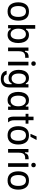

<svg xmlns="http://www.w3.org/2000/svg" viewBox="1878 -2618 918 4715"><g transform="rotate(90 2337.5 -261.0)"><path d="M262.5 12.5Q148.3 12.5 92.9 -58.8Q37.5 -130 37.5 -250Q37.5 -370 92.9 -441.2Q148.3 -512.5 262.5 -512.5Q376.7 -512.5 432.1 -441.2Q487.5 -370 487.5 -250Q487.5 -130 432.1 -58.8Q376.7 12.5 262.5 12.5ZM262.5 -60.8Q331.7 -60.8 363.8 -111.7Q395.8 -162.5 395.8 -250Q395.8 -337.5 363.8 -388.3Q331.7 -439.2 262.5 -439.2Q193.3 -439.2 161.2 -388.3Q129.2 -337.5 129.2 -250Q129.2 -162.5 161.2 -111.7Q193.3 -60.8 262.5 -60.8Z M835.8 12.5Q778.3 12.5 744.2 -11.2Q710 -35 696.7 -65H676.7V0H596.7V-666.7H686.7V-440H706.7Q723.3 -472.5 755 -492.5Q786.7 -512.5 837.5 -512.5Q900.8 -512.5 945.4 -480Q990 -447.5 1013.8 -388.8Q1037.5 -330 1037.5 -250Q1037.5 -170 1013.8 -111.2Q990 -52.5 945 -20Q900 12.5 835.8 12.5ZM820 -62.5Q880.8 -62.5 913.3 -111.7Q945.8 -160.8 945.8 -250Q945.8 -339.2 913.3 -388.3Q880.8 -437.5 820 -437.5Q757.5 -437.5 720.8 -385.8Q684.2 -334.2 684.2 -250Q684.2 -165.8 720.8 -114.2Q757.5 -62.5 820 -62.5Z M1238.3 0H1148.3V-500H1228.3V-415H1248.3Q1253.3 -435.8 1265.8 -456.7Q1278.3 -477.5 1305.8 -491.2Q1333.3 -505 1383.3 -505H1400V-420H1375Q1300 -420 1269.2 -381.2Q1238.3 -342.5 1238.3 -260Z M1586.7 0H1496.7V-500H1586.7ZM1541.7 -570Q1515.8 -570 1501.2 -585Q1486.7 -600 1486.7 -625Q1486.7 -650 1501.2 -665Q1515.8 -680 1541.7 -680Q1568.3 -680 1582.5 -665Q1596.7 -650 1596.7 -625Q1596.7 -600 1582.5 -585Q1568.3 -570 1541.7 -570Z M1918.3 178.3Q1865 178.3 1828.3 165Q1791.7 151.7 1768.3 130.4Q1745 109.2 1733.3 84.2Q1721.7 59.2 1718.3 35H1808.3Q1813.3 63.3 1840 85.8Q1866.7 108.3 1922.5 108.3Q1982.5 108.3 2015.4 75Q2048.3 41.7 2048.3 -32.5V-88.3H2028.3Q2015 -55 1982.9 -32.9Q1950.8 -10.8 1895.8 -10.8Q1803.3 -10.8 1749.6 -78.3Q1695.8 -145.8 1695.8 -263.3Q1695.8 -340 1719.6 -395.8Q1743.3 -451.7 1787.9 -482.1Q1832.5 -512.5 1894.2 -512.5Q1951.7 -512.5 1982.9 -489.2Q2014.2 -465.8 2028.3 -435H2048.3V-500H2128.3V-27.5Q2128.3 72.5 2074.2 125.4Q2020 178.3 1918.3 178.3ZM1906.7 -85.8Q1970.8 -85.8 2005.8 -135.4Q2040.8 -185 2040.8 -261.7Q2040.8 -340 2005.4 -388.8Q1970 -437.5 1907.5 -437.5Q1849.2 -437.5 1817.5 -391.7Q1785.8 -345.8 1785.8 -261.7Q1785.8 -177.5 1817.1 -131.7Q1848.3 -85.8 1906.7 -85.8Z M2439.2 12.5Q2375 12.5 2330 -20Q2285 -52.5 2261.2 -111.2Q2237.5 -170 2237.5 -250Q2237.5 -330 2261.2 -388.8Q2285 -447.5 2330.4 -480Q2375.8 -512.5 2440.8 -512.5Q2497.5 -512.5 2531.2 -488.8Q2565 -465 2578.3 -435H2598.3V-500H2678.3V0H2598.3V-65H2578.3Q2565 -35 2530.8 -11.2Q2496.7 12.5 2439.2 12.5ZM2455 -62.5Q2517.5 -62.5 2554.2 -114.2Q2590.8 -165.8 2590.8 -250Q2590.8 -334.2 2554.2 -385.8Q2517.5 -437.5 2455 -437.5Q2394.2 -437.5 2361.7 -388.3Q2329.2 -339.2 2329.2 -250Q2329.2 -160.8 2361.7 -111.7Q2394.2 -62.5 2455 -62.5Z M2983.3 0H2884.2Q2865.8 -22.5 2854.6 -54.2Q2843.3 -85.8 2843.3 -149.2V-430H2775V-500H2845V-625H2931.7V-500H3016.7V-430H2933.3V-163.3Q2933.3 -95 2947.9 -61.2Q2962.5 -27.5 2983.3 -5Z M3304.2 12.5Q3190 12.5 3134.6 -58.8Q3079.2 -130 3079.2 -250Q3079.2 -370 3134.6 -441.2Q3190 -512.5 3304.2 -512.5Q3418.3 -512.5 3473.8 -441.2Q3529.2 -370 3529.2 -250Q3529.2 -130 3473.8 -58.8Q3418.3 12.5 3304.2 12.5ZM3304.2 -60.8Q3373.3 -60.8 3405.4 -111.7Q3437.5 -162.5 3437.5 -250Q3437.5 -337.5 3405.4 -388.3Q3373.3 -439.2 3304.2 -439.2Q3235 -439.2 3202.9 -388.3Q3170.8 -337.5 3170.8 -250Q3170.8 -162.5 3202.9 -111.7Q3235 -60.8 3304.2 -60.8ZM3339.2 -550H3269.2V-555L3330.8 -700H3415.8V-695Z M3730 0H3640V-500H3720V-415H3740Q3745 -435.8 3757.5 -456.7Q3770 -477.5 3797.5 -491.2Q3825 -505 3875 -505H3891.7V-420H3866.7Q3791.7 -420 3760.8 -381.2Q3730 -342.5 3730 -260Z M4078.3 0H3988.3V-500H4078.3ZM4033.3 -570Q4007.5 -570 3992.9 -585Q3978.3 -600 3978.3 -625Q3978.3 -650 3992.9 -665Q4007.5 -680 4033.3 -680Q4060 -680 4074.2 -665Q4088.3 -650 4088.3 -625Q4088.3 -600 4074.2 -585Q4060 -570 4033.3 -570Z M4412.5 12.5Q4298.3 12.5 4242.9 -58.8Q4187.5 -130 4187.5 -250Q4187.5 -370 4242.9 -441.2Q4298.3 -512.5 4412.5 -512.5Q4526.7 -512.5 4582.1 -441.2Q4637.5 -370 4637.5 -250Q4637.5 -130 4582.1 -58.8Q4526.7 12.5 4412.5 12.5ZM4412.5 -60.8Q4481.7 -60.8 4513.8 -111.7Q4545.8 -162.5 4545.8 -250Q4545.8 -337.5 4513.8 -388.3Q4481.7 -439.2 4412.5 -439.2Q4343.3 -439.2 4311.2 -388.3Q4279.2 -337.5 4279.2 -250Q4279.2 -162.5 4311.2 -111.7Q4343.3 -60.8 4412.5 -60.8Z"/></g></svg>

Font: Familjen Grotesk Variable
Style: Regular
Weight: 400
Designer: Anders Wikstroem, Jonas Baeckman, Matilda Gysing, Kristian Moeller
Foundry: Familjen STHLM AB
Version: Version 2.000